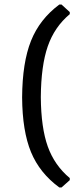

<svg xmlns="http://www.w3.org/2000/svg" viewBox="-20 -682 331 842"><path d="M250 -662 286 -629V-620Q219 -564 189.5 -479Q160 -394 159 -256Q160 -122 189.5 -39.5Q219 43 286 99V108L250 140H240Q154 77 116 -15Q78 -107 77 -255Q78 -408 116 -503Q154 -598 240 -662Z"/></svg>

Font: Alegreya Sans Medium
Style: Regular
Weight: 500
Designer: Juan Pablo del Peral
Foundry: Huerta Tipografica
Version: Version 2.007